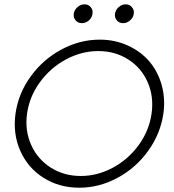

<svg xmlns="http://www.w3.org/2000/svg" viewBox="-20 -855 804 887"><path d="M51.8 -331.1Q64.9 -423.3 121.8 -502Q178.7 -580.6 263.7 -626.2Q348.6 -671.9 440.9 -671.9Q510.7 -671.9 570.3 -644.8Q629.9 -617.7 669.2 -572Q708.5 -526.4 726.6 -463.4Q744.6 -400.4 734.9 -331.1Q721.7 -237.8 665 -158.7Q608.4 -79.6 523.4 -33.7Q438.5 12.2 346.2 12.2Q253.4 12.2 180.9 -33.7Q108.4 -79.6 73.5 -158.7Q38.6 -237.8 51.8 -331.1ZM105 -330.1Q94.2 -252.4 123.8 -186Q153.3 -119.6 214.4 -80.8Q275.4 -42 353 -42Q430.7 -42 502.2 -80.8Q573.7 -119.6 621.6 -186Q669.4 -252.4 680.2 -330.1Q691.4 -408.2 662.4 -474.9Q633.3 -541.5 572.5 -580.3Q511.7 -619.1 434.1 -619.1Q356.4 -619.1 284.4 -580.3Q212.4 -541.5 164.1 -474.9Q115.7 -408.2 105 -330.1ZM320.8 -792Q323.7 -809.6 338.1 -822.3Q352.5 -835 371.1 -835Q388.2 -835 399.2 -822Q410.2 -809.1 407.2 -792Q405.8 -774.4 391.1 -761.2Q376.5 -748 358.9 -748Q340.3 -748 329.3 -761Q318.4 -773.9 320.8 -792ZM511.2 -792Q514.2 -809.6 528.6 -822.3Q543 -835 561 -835Q578.1 -835 589.4 -822Q600.6 -809.1 598.1 -792Q596.2 -774.4 581.3 -761.2Q566.4 -748 548.8 -748Q530.3 -748 519.5 -761Q508.8 -773.9 511.2 -792Z"/></svg>

Font: Human Sans Light
Style: Italic
Weight: 300
Italic angle: -8°
Designer: Tim Radville
Foundry: Continuum
Version: Version 1.000;FEAKit 1.0